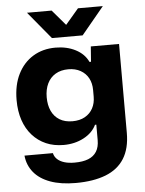

<svg xmlns="http://www.w3.org/2000/svg" viewBox="-61 -791 769 1016"><g transform="rotate(-5 324.0 -283.0)"><path d="M300 177Q221 177 165 156.5Q109 136 78 98Q47 60 42 9H193Q197 28 211.5 41.5Q226 55 249 62Q272 69 303 69Q347 69 376 57.5Q405 46 420 22Q435 -2 435 -39V-121H428Q408 -79 360.5 -54Q313 -29 254 -29Q202 -29 160.5 -47Q119 -65 88.5 -99Q58 -133 42 -180.5Q26 -228 26 -287Q26 -367 55 -425Q84 -483 135.5 -514.5Q187 -546 255 -546Q315 -546 361.5 -522Q408 -498 428 -455H436L442 -536H592V-64Q592 19 558.5 72.5Q525 126 459.5 151.5Q394 177 300 177ZM311 -150Q350 -150 377.5 -165.5Q405 -181 419.5 -208Q434 -235 434 -270V-305Q434 -341 419.5 -368Q405 -395 377.5 -410.5Q350 -426 313 -426Q273 -426 244.5 -409Q216 -392 201 -361Q186 -330 186 -288Q186 -246 200.5 -215Q215 -184 243 -167Q271 -150 311 -150ZM241 -598 121 -743H252L322 -661L392 -743H524L404 -598Z"/></g></svg>

Font: Mona Sans SemiExpanded
Style: Bold
Weight: 700
Width: 6
Designer: Deni Anggara
Foundry: GitHub
Version: Version 2.000